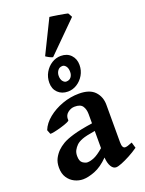

<svg xmlns="http://www.w3.org/2000/svg" viewBox="-176 -1035 852 1132"><g transform="rotate(-20 250.0 -469.0)"><path d="M143.1 14.6Q116.2 14.6 90.6 2.2Q64.9 -10.3 48.3 -35.4Q31.7 -60.5 31.7 -98.1Q31.7 -131.3 43.7 -154.5Q55.7 -177.7 73.7 -195.8Q89.4 -211.4 113 -225.6Q136.7 -239.7 181.2 -252.9Q225.6 -266.1 304.2 -277.8V-335.4Q304.2 -365.7 291 -385.7Q277.8 -405.8 240.7 -405.3Q217.3 -405.3 196.8 -388.7Q176.3 -372.1 179.2 -342.8Q179.7 -338.4 162.8 -331.3Q146 -324.2 122.3 -317.4Q98.6 -310.5 78.4 -306.4Q58.1 -302.2 52.2 -303.7L42 -330.1Q57.6 -369.1 96.2 -400.4Q134.8 -431.6 186 -450.2Q237.3 -468.8 291.5 -468.8Q358.4 -468.8 389.9 -435.3Q421.4 -401.9 421.4 -351.6V-116.2Q421.4 -78.1 440.9 -78.1Q447.8 -78.1 456.8 -80.8Q465.8 -83.5 485.4 -91.3L496.1 -54.7Q468.8 -35.6 439.5 -20Q410.2 -4.4 386.2 5.1Q362.3 14.6 350.1 14.6Q332 14.6 319.6 -6.1Q307.1 -26.9 304.7 -63Q260.7 -18.6 217.8 -2Q174.8 14.6 143.1 14.6ZM201.2 -70.8Q219.7 -70.8 243.7 -80.8Q267.6 -90.8 304.2 -122.1V-230Q245.6 -220.7 221.2 -211.2Q196.8 -201.7 184.1 -189Q171.4 -176.3 163.6 -161.6Q155.8 -147 155.8 -126.5Q155.8 -93.3 172.1 -82Q188.5 -70.8 201.2 -70.8ZM236.3 -502Q197.8 -502 173.6 -525.6Q149.4 -549.3 149.4 -587.9Q149.4 -623 166 -651.9Q182.6 -680.7 209.2 -697.5Q235.8 -714.4 266.6 -714.4Q306.2 -714.4 329.6 -689.7Q353 -665 353 -627Q353 -592.3 336.4 -564Q319.8 -535.6 293.2 -518.8Q266.6 -502 236.3 -502ZM246.6 -561Q266.1 -561 276.6 -574.2Q287.1 -587.4 287.1 -606.9Q287.1 -630.4 277.3 -642.8Q267.6 -655.3 256.3 -655.3Q236.3 -655.3 225.8 -640.6Q215.3 -626 215.3 -607.9Q215.3 -585.4 225.3 -573.2Q235.4 -561 246.6 -561ZM222.2 -722.7Q213.4 -724.1 199.2 -731.7Q185.1 -739.3 179.7 -743.7L282.7 -953.1Q288.6 -952.6 304.2 -950.4Q319.8 -948.2 338.6 -945.1Q357.4 -941.9 373 -939Q388.7 -936 394 -934.6L408.7 -908.2Z"/></g></svg>

Font: David Libre
Style: Bold
Weight: 700
Designer: Ismar David, J. Victor Gaultney, Annie Olsen and Meir Sadan
Foundry: Monotype Imaging Inc. & SIL International
Version: Version 1.100; ttfautohint (v1.8.4.7-5d5b)